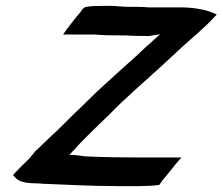

<svg xmlns="http://www.w3.org/2000/svg" viewBox="-20 -639 755 651"><path d="M24 -45 31 -38C47 -18 80 -18 111 -17C116 -17 119 -17 122 -16H124C204 -13 288 -8 374 -8H454C475 -8 498 -9 520 -12L525 -19C525 -20 528 -22 532 -29C550 -49 565 -70 576 -83L595 -105H457C395 -105 327 -106 266 -109C252 -111 237 -114 215 -114C221 -119 227 -128 235 -134V-135C250 -153 265 -166 284 -186C307 -209 323 -224 349 -249H350V-250C403 -305 463 -356 520 -408C548 -433 572 -457 600 -482C633 -512 671 -543 702 -576L715 -590L701 -596C674 -607 634 -614 593 -614H485C462 -616 436 -616 410 -616C392 -616 376 -619 356 -619H329C309 -619 288 -619 269 -615C261 -610 259 -608 253 -598C235 -578 220 -557 208 -542L194 -522H302C329 -519 363 -519 395 -519H408L420 -518C442 -517 464 -517 485 -517H486L523 -523C508 -509 491 -495 474 -479C464 -470 455 -461 442 -449C405 -416 367 -382 328 -346C295 -317 263 -282 233 -255C206 -229 180 -201 155 -179C137 -162 120 -145 104 -130H103L102 -129C95 -121 86 -110 78 -100C62 -85 46 -69 33 -55Z"/></svg>

Font: SolarCharger
Style: 952
Weight: 900
Designer: Mew Too
Foundry: Cannot Into Space Fonts/KineticPlasma Fonts
Version: Version 1.100